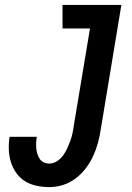

<svg xmlns="http://www.w3.org/2000/svg" viewBox="-20 -755 540 783"><path d="M181 8Q154 8 128.5 2.5Q103 -3 82 -16Q61 -29 46.5 -49.5Q32 -70 24.5 -94Q17 -118 16 -144.5Q15 -171 19 -197H130Q128 -186 127.5 -173.5Q127 -161 128 -149.5Q129 -138 132.5 -127Q136 -116 142 -107Q148 -98 158.5 -93Q169 -88 181 -88Q197 -88 212 -97.5Q227 -107 237 -120.5Q247 -134 254 -149.5Q261 -165 266.5 -180Q272 -195 275.5 -211Q279 -227 281 -243L347 -639H235V-735H475L391 -228Q387 -200 379.5 -172.5Q372 -145 360 -119Q348 -93 330 -69Q312 -45 288 -27Q264 -9 236.5 -0.5Q209 8 181 8Z"/></svg>

Font: Iosevka Curly Oblique
Style: Bold
Weight: 700
Italic angle: -9°
Monospace: yes
Designer: Belleve Invis
Foundry: Belleve Invis
Version: Version 11.1.0; ttfautohint (v1.8.3)